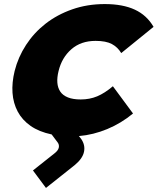

<svg xmlns="http://www.w3.org/2000/svg" viewBox="-20 -660 775 944"><path d="M634 -102Q576 -54 507.5 -25.5Q439 3 368 9L379 23Q400 53 393 86.5Q386 120 347 152L206 264L142 178L248 94Q266 80 269 66Q272 52 264 41L234 1Q172 -12 130.5 -41Q89 -70 67 -111.5Q45 -153 41.5 -203.5Q38 -254 52 -311Q69 -379 108 -439Q147 -499 204 -543.5Q261 -588 335 -614Q409 -640 495 -640Q584 -640 643 -612.5Q702 -585 735 -528L576 -399Q559 -428 530 -443.5Q501 -459 450 -459Q378 -459 331 -418Q284 -377 268 -311Q260 -279 262 -253.5Q264 -228 276.5 -209.5Q289 -191 314 -181Q339 -171 377 -171Q421 -171 458 -186.5Q495 -202 535 -236Z"/></svg>

Font: TypoPRO Sinkin Sans
Style: 900 X Black Italic
Weight: 950
Italic angle: -112°
Designer: Keith Bates
Foundry: K-Type
Version: Sinkin Sans (version 1.0)  by Keith Bates   •   © 2014   www